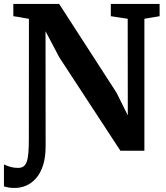

<svg xmlns="http://www.w3.org/2000/svg" viewBox="-51 -763 842 972"><path d="M24.5 188.5Q4.5 188.5 -8 186.2Q-20.5 184 -31 180.5V69.5Q-14 77.5 2.8 82.2Q19.5 87 41 87Q56.5 87 67 80.2Q77.5 73.5 83.8 57.2Q90 41 92.5 12.8Q95 -15.5 95 -58.5L95.5 -667.5Q82.5 -670 69.2 -672.2Q56 -674.5 43 -677Q30 -679.5 16.5 -681V-743H248.5L539 -293.5L596 -179L595.5 -668L510 -681V-743H757V-681L680 -668V0H558.5L249 -473L179.5 -605L180 -24Q180 33 167 73.5Q154 114 131.8 139.2Q109.5 164.5 81.8 176.5Q54 188.5 24.5 188.5Z"/></svg>

Font: Merriweather 20pt
Style: Bold
Weight: 700
Version: Version 2.100